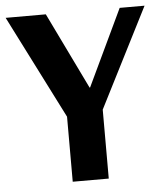

<svg xmlns="http://www.w3.org/2000/svg" viewBox="-56 -694 634 738"><g transform="rotate(-5 261.0 -325.0)"><path d="M291 -355H293L433 -650H529L334 -266V0H195V-251L-7 -650H148Z"/></g></svg>

Font: ArsenalBold
Style: Bold
Weight: 700
Designer: Andrij Shevchenko
Foundry: Stairsfor.com
Version: Version 1.000